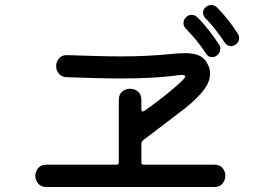

<svg xmlns="http://www.w3.org/2000/svg" viewBox="-20 -832 1040 766"><path d="M929 -697Q934 -690 934 -680Q934 -667 924 -657.5Q914 -648 901 -648Q886 -648 876 -663Q860 -688 839 -714.5Q818 -741 800 -759Q790 -769 790 -781Q790 -794 800 -803Q810 -812 823 -812Q828 -812 834 -810Q840 -808 845 -803Q893 -755 929 -697ZM801 -619Q785 -645 763 -671.5Q741 -698 722 -717Q712 -727 712 -739Q712 -753 722 -763Q732 -773 745 -773Q757 -773 767 -763Q790 -741 813 -711.5Q836 -682 854 -654Q859 -647 859 -637Q859 -624 849 -614Q839 -604 826 -604Q811 -604 801 -619ZM544 -184Q544 -175 553 -175H835Q857 -175 868 -161.5Q879 -148 879 -131Q879 -114 868 -100Q857 -86 835 -86H165Q143 -86 132 -100Q121 -114 121 -130Q121 -147 132 -161Q143 -175 165 -175H445Q454 -175 454 -184V-433Q454 -456 468 -467Q482 -478 499 -478Q516 -478 530 -467Q544 -456 544 -433V-395Q544 -390 547.5 -388Q551 -386 555 -389Q584 -409 618.5 -435.5Q653 -462 685 -490Q702 -505 710.5 -514Q719 -523 719 -527Q719 -533 705 -533Q695 -533 677 -530Q628 -524 575.5 -521.5Q523 -519 464 -519Q414 -519 359.5 -520.5Q305 -522 246 -524Q225 -525 214.5 -538.5Q204 -552 204 -568Q204 -585 215.5 -599Q227 -613 249 -612Q314 -610 365.5 -608.5Q417 -607 462 -607Q517 -607 568 -609.5Q619 -612 679 -618Q690 -619 699.5 -619.5Q709 -620 717 -620Q758 -620 780 -607.5Q802 -595 813 -566Q816 -559 817 -552Q818 -545 818 -537Q818 -507 794.5 -475Q771 -443 721 -402Q703 -388 672.5 -365Q642 -342 609.5 -317Q577 -292 549 -271Q544 -266 544 -260Z"/></svg>

Font: Kiwi Maru Medium
Style: Regular
Weight: 500
Designer: Hiroki-Chan
Version: Version 1.100